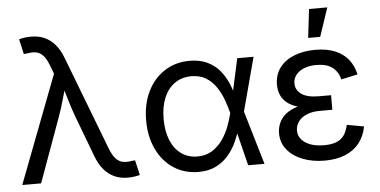

<svg xmlns="http://www.w3.org/2000/svg" viewBox="-52 -852 1905 962"><g transform="rotate(-5 901.0 -370.5)"><path d="M23.9 0 231 -542 215.3 -583Q202.1 -618.2 186.5 -635Q170.9 -651.9 151.6 -655.8Q132.3 -659.7 107.4 -654.8L88.9 -653.3L71.8 -728.5Q81.1 -731.9 97.9 -734.4Q114.7 -736.8 132.8 -736.8Q169.9 -736.8 199.7 -723.6Q229.5 -710.4 252.7 -683.3Q275.9 -656.2 291.5 -614.3L471.2 -145Q484.4 -110.8 500 -93.5Q515.6 -76.2 535.2 -72Q554.7 -67.9 579.6 -72.3L597.7 -74.2L615.2 1Q606 3.9 589.8 6.6Q573.7 9.3 553.7 9.3Q517.6 9.3 487.8 -3.9Q458 -17.1 434.8 -44.2Q411.6 -71.3 396 -113.3L318.8 -317.9Q300.8 -366.7 287.8 -412.4Q274.9 -458 260.7 -504.4H290.5Q276.9 -459.5 264.2 -412.6Q251.5 -365.7 233.9 -317.9L118.7 0Z M910.2 11.7Q839.4 11.7 785.2 -23.9Q731 -59.6 700.7 -122.8Q670.4 -186 670.4 -267.6Q670.4 -350.1 701.2 -413.1Q731.9 -476.1 786.9 -511.5Q841.8 -546.9 913.1 -546.9Q963.9 -546.9 1000.7 -529.5Q1037.6 -512.2 1062.3 -483.2Q1086.9 -454.1 1102.3 -418.9Q1117.7 -383.8 1125.5 -349.1H1156.7L1162.1 -271L1242.2 0H1160.2L1092.8 -271Q1085 -302.2 1072.3 -336.7Q1059.6 -371.1 1039.3 -401.4Q1019 -431.6 988.5 -450.4Q958 -469.2 915 -469.2Q867.2 -469.2 831.8 -444.6Q796.4 -419.9 777.3 -374.8Q758.3 -329.6 758.3 -267.1Q758.3 -206.1 776.9 -160.9Q795.4 -115.7 829.8 -90.8Q864.3 -65.9 911.1 -65.9Q953.6 -65.9 984.9 -85.4Q1016.1 -105 1037.8 -136Q1059.6 -167 1072.8 -201.9Q1085.9 -236.8 1093.3 -268.1L1152.3 -539.1H1234.4L1162.1 -268.1L1156.7 -191.9H1128.9Q1119.1 -158.2 1103 -122.3Q1086.9 -86.4 1061.3 -56.2Q1035.6 -25.9 998.5 -7.1Q961.4 11.7 910.2 11.7Z M1544.9 10.3Q1483.4 10.3 1434.1 -9Q1384.8 -28.3 1356.4 -63.5Q1328.1 -98.6 1328.1 -146Q1328.1 -171.4 1338.1 -195.8Q1348.1 -220.2 1371.3 -240Q1394.5 -259.8 1434.3 -271.5Q1474.1 -283.2 1533.2 -283.2H1604.5V-240.2H1541.5Q1503.9 -240.2 1476.6 -229Q1449.2 -217.8 1434.1 -197.8Q1418.9 -177.7 1418.9 -151.9Q1418.9 -113.8 1454.1 -90.3Q1489.3 -66.9 1548.3 -66.9Q1586.9 -66.9 1611.6 -77.1Q1636.2 -87.4 1649.9 -107.9Q1663.6 -128.4 1669.9 -158.7L1755.4 -143.1Q1746.6 -95.2 1719.7 -60.8Q1692.9 -26.4 1648.9 -8.1Q1605 10.3 1544.9 10.3ZM1535.2 -258.8Q1476.6 -258.8 1438.5 -269.5Q1400.4 -280.3 1378.4 -298.8Q1356.4 -317.4 1347.7 -340.8Q1338.9 -364.3 1338.9 -388.7Q1338.9 -438 1364.7 -473.4Q1390.6 -508.8 1437.3 -527.8Q1483.9 -546.9 1544.9 -546.9Q1602.5 -546.9 1643.8 -530Q1685.1 -513.2 1710.4 -481.7Q1735.8 -450.2 1745.6 -405.8L1662.6 -387.7Q1653.3 -426.3 1624.8 -448.5Q1596.2 -470.7 1544.4 -470.7Q1491.2 -470.7 1459 -447.5Q1426.8 -424.3 1426.8 -387.7Q1426.8 -355 1455.8 -334.2Q1484.9 -313.5 1543.5 -313.5H1604.5V-258.8ZM1515.1 -609.4 1532.2 -753.4H1624L1575.7 -609.4Z"/></g></svg>

Font: Inter 18pt
Style: Regular
Weight: 400
Designer: Rasmus Andersson
Foundry: rsms
Version: Version 4.001;git-66647c0bb